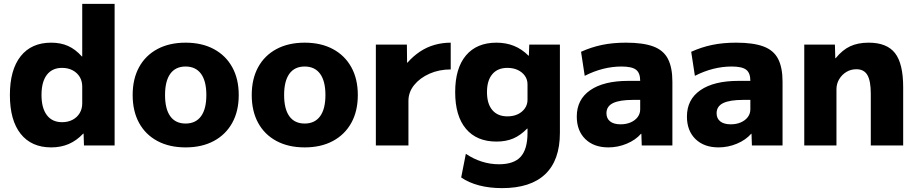

<svg xmlns="http://www.w3.org/2000/svg" viewBox="-20 -750 4726 990"><path d="M244 10Q142 10 86.5 -60Q31 -130 31 -260Q31 -390 86.5 -460Q142 -530 244 -530Q293 -530 331 -513Q369 -496 402 -459H404V-730H571V0H413L411 -61H409Q375 -25 334.5 -7.5Q294 10 244 10ZM300 -120Q331 -120 354.5 -132.5Q378 -145 391 -167Q404 -189 404 -217V-303Q404 -332 391 -353.5Q378 -375 354.5 -387.5Q331 -400 300 -400Q249 -400 221.5 -364Q194 -328 194 -260Q194 -193 221.5 -156.5Q249 -120 300 -120Z M937 10Q853 10 791.5 -23Q730 -56 697 -116.5Q664 -177 664 -260Q664 -343 697 -403.5Q730 -464 791.5 -497Q853 -530 937 -530Q1021 -530 1082.5 -497Q1144 -464 1177.5 -403.5Q1211 -343 1211 -260Q1211 -177 1177.5 -116.5Q1144 -56 1082.5 -23Q1021 10 937 10ZM937 -113Q989 -113 1016.5 -150.5Q1044 -188 1044 -260Q1044 -332 1016.5 -369.5Q989 -407 937 -407Q885 -407 858 -369.5Q831 -332 831 -260Q831 -188 858 -150.5Q885 -113 937 -113Z M1551 10Q1467 10 1405.5 -23Q1344 -56 1311 -116.5Q1278 -177 1278 -260Q1278 -343 1311 -403.5Q1344 -464 1405.5 -497Q1467 -530 1551 -530Q1635 -530 1696.5 -497Q1758 -464 1791.5 -403.5Q1825 -343 1825 -260Q1825 -177 1791.5 -116.5Q1758 -56 1696.5 -23Q1635 10 1551 10ZM1551 -113Q1603 -113 1630.5 -150.5Q1658 -188 1658 -260Q1658 -332 1630.5 -369.5Q1603 -407 1551 -407Q1499 -407 1472 -369.5Q1445 -332 1445 -260Q1445 -188 1472 -150.5Q1499 -113 1551 -113Z M1918 0V-520H2078L2079 -427H2081Q2110 -460 2145 -483.5Q2180 -507 2220.5 -518.5Q2261 -530 2304 -530V-392Q2244 -392 2194.5 -370Q2145 -348 2115.5 -311.5Q2086 -275 2086 -230V0Z M2569 220Q2504 220 2450.5 206Q2397 192 2358 165L2382 43Q2420 69 2463.5 83Q2507 97 2553 97Q2630 97 2665 58Q2700 19 2700 -65V-87H2698Q2664 -52 2626.5 -36Q2589 -20 2540 -20Q2438 -20 2382.5 -86Q2327 -152 2327 -275Q2327 -398 2382.5 -464Q2438 -530 2540 -530Q2589 -530 2630 -513.5Q2671 -497 2705 -463H2707L2709 -520H2867V-65Q2867 76 2791.5 148Q2716 220 2569 220ZM2596 -150Q2627 -150 2650 -161Q2673 -172 2686.5 -191.5Q2700 -211 2700 -235V-315Q2700 -340 2686.5 -359Q2673 -378 2650 -389Q2627 -400 2596 -400Q2546 -400 2518.5 -367.5Q2491 -335 2491 -275Q2491 -215 2518.5 -182.5Q2546 -150 2596 -150Z M3117 10Q3042 10 2998 -33Q2954 -76 2954 -149Q2954 -237 3023.5 -285Q3093 -333 3220 -333H3281Q3281 -374 3259.5 -390.5Q3238 -407 3185 -407Q3137 -407 3089.5 -395Q3042 -383 2995 -359L2976 -483Q3029 -507 3084.5 -518.5Q3140 -530 3208 -530Q3296 -530 3348.5 -510.5Q3401 -491 3424 -446.5Q3447 -402 3447 -329V0H3289L3287 -60H3285Q3257 -28 3211.5 -9Q3166 10 3117 10ZM3180 -109Q3209 -109 3232 -119Q3255 -129 3268 -146.5Q3281 -164 3281 -186V-235H3245Q3175 -235 3141 -218.5Q3107 -202 3107 -166Q3107 -139 3126 -124Q3145 -109 3180 -109Z M3685 10Q3610 10 3566 -33Q3522 -76 3522 -149Q3522 -237 3591.5 -285Q3661 -333 3788 -333H3849Q3849 -374 3827.5 -390.5Q3806 -407 3753 -407Q3705 -407 3657.5 -395Q3610 -383 3563 -359L3544 -483Q3597 -507 3652.5 -518.5Q3708 -530 3776 -530Q3864 -530 3916.5 -510.5Q3969 -491 3992 -446.5Q4015 -402 4015 -329V0H3857L3855 -60H3853Q3825 -28 3779.5 -9Q3734 10 3685 10ZM3748 -109Q3777 -109 3800 -119Q3823 -129 3836 -146.5Q3849 -164 3849 -186V-235H3813Q3743 -235 3709 -218.5Q3675 -202 3675 -166Q3675 -139 3694 -124Q3713 -109 3748 -109Z M4127 0V-520H4285L4287 -450H4289Q4324 -493 4364 -511.5Q4404 -530 4459 -530Q4553 -530 4595 -476Q4637 -422 4637 -300V0H4470V-267Q4470 -333 4452.5 -363Q4435 -393 4396 -393Q4367 -393 4344 -379Q4321 -365 4307 -341.5Q4293 -318 4293 -290V0Z"/></svg>

Font: M PLUS 2 Thin ExtraBold
Style: Regular
Weight: 800
Version: Version 1.001